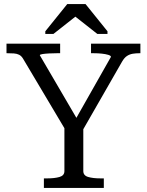

<svg xmlns="http://www.w3.org/2000/svg" viewBox="-20 -925 723 945"><path d="M297 -294 93 -637Q85 -650 74 -655.5Q63 -661 48.5 -662Q34 -663 17 -663H12V-710H276V-663H259Q241 -663 222 -662Q203 -661 189.5 -659Q176 -657 176 -653L356 -345L526 -645Q526 -651 513 -655Q500 -659 481 -661Q462 -663 443 -663H428V-710H671V-663H666Q649 -663 633.5 -660.5Q618 -658 605 -649.5Q592 -641 581 -622L390 -289V-83Q390 -61 414 -54Q438 -47 475 -47H491V0H196V-47H212Q249 -47 273 -54Q297 -61 297 -83ZM401 -905H311L203 -771V-758H243L351 -843L459 -758H509V-771Z"/></svg>

Font: Roboto Serif 20pt
Style: Regular
Weight: 400
Designer: Greg Gazdowicz
Foundry: Commercial Type
Version: Version 1.008